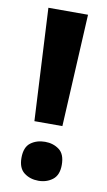

<svg xmlns="http://www.w3.org/2000/svg" viewBox="-84 -756 450 811"><g transform="rotate(10 141.0 -350.5)"><path d="M201 -232H81L56 -714H226ZM54 -70Q54 -116 79.5 -135Q105 -154 141 -154Q176 -154 201.5 -135Q227 -116 227 -70Q227 -26 201.5 -6.5Q176 13 141 13Q105 13 79.5 -6.5Q54 -26 54 -70Z"/></g></svg>

Font: Noto Sans Thai Looped
Style: Bold
Weight: 700
Designer: Sasikarn Vongin, Ben Mitchell
Foundry: The Fontpad Ltd
Version: Version 1.001; ttfautohint (v1.8.4.7-5d5b)